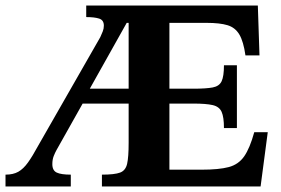

<svg xmlns="http://www.w3.org/2000/svg" viewBox="-46 -677 1020 697"><path d="M211 0H-26V-43Q2 -43 20.5 -53.5Q39 -64 55.5 -87Q72 -110 92 -147L318 -542Q323 -553 327 -563Q331 -573 331 -584Q331 -604 314 -609.5Q297 -615 267 -615V-657H890L896 -476H845Q838 -526 823 -551.5Q808 -577 780 -585.5Q752 -594 704 -594H569V-355H656Q702 -355 726 -359.5Q750 -364 758.5 -382Q767 -400 767 -440H814V-212H767Q767 -252 758.5 -271Q750 -290 726 -295.5Q702 -301 656 -301H569V-61H685Q749 -61 784.5 -70.5Q820 -80 840.5 -109.5Q861 -139 877 -197H926L900 0H324V-43Q370 -43 390 -50.5Q410 -58 415.5 -82.5Q421 -107 421 -158V-301H254L159 -132Q154 -123 149 -110.5Q144 -98 144 -81Q144 -58 160 -50.5Q176 -43 211 -43ZM280 -355H421V-594H414Z"/></svg>

Font: STIX Two Text
Style: Bold
Weight: 700
Designer: Ross Mills, John Hudson & Paul Hanslow, Tiro Typeworks Ltd; with prior portions MicroPress Inc., and Coen Hoffman.
Foundry: Tiro Typeworks Ltd
Version: Version 2.13 b171